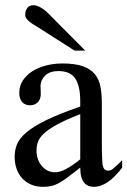

<svg xmlns="http://www.w3.org/2000/svg" viewBox="-20 -701 484 729"><path d="M443.8 -64.5Q388.7 8.3 336.9 8.3Q326.2 8.3 316.7 4.9Q307.1 1.5 300 -6.8Q293 -15.1 288.8 -29.1Q284.7 -43 284.7 -64.5Q255.4 -41.5 236.1 -27.1Q216.8 -12.7 201.9 -4.9Q187 2.9 173.6 5.6Q160.2 8.3 142.6 8.3Q118.7 8.3 99.1 0.2Q79.6 -7.8 65.4 -22.7Q51.3 -37.6 43.5 -58.8Q35.6 -80.1 35.6 -106Q35.6 -130.9 44.7 -153.3Q53.7 -175.8 80.6 -198.5Q107.4 -221.2 156.2 -245.1Q205.1 -269 284.7 -296.4V-314.9Q284.7 -347.2 279.5 -369.1Q274.4 -391.1 264.2 -405Q253.9 -418.9 238.3 -425Q222.7 -431.2 201.2 -431.2Q170.4 -431.2 152.8 -415.3Q135.3 -399.4 133.8 -376.5L134.8 -347.2Q135.7 -326.2 124.3 -313.7Q112.8 -301.3 94.2 -301.3Q74.7 -301.3 64 -313.7Q53.2 -326.2 53.2 -348.1Q53.2 -374.5 66.7 -395.3Q80.1 -416 102.8 -430.4Q125.5 -444.8 155 -452.4Q184.6 -460 216.8 -460Q265.1 -460 294.7 -449.5Q324.2 -439 340.3 -419.2Q356.4 -399.4 361.6 -371.1Q366.7 -342.8 366.7 -307.6V-155.3Q366.7 -124 367.7 -104Q368.7 -84 369.1 -77.1Q371.6 -64 376.5 -58.6Q381.3 -53.2 390.6 -53.2Q395 -53.2 398.9 -54.4Q402.8 -55.7 408.2 -59.6Q413.6 -63.5 421.9 -71.3Q430.2 -79.1 443.8 -92.8ZM284.7 -267.6Q228 -245.6 195.1 -227.3Q162.1 -209 145 -192.4Q127.9 -175.8 123.3 -160.4Q118.7 -145 118.7 -128.9Q118.7 -111.3 124 -96.7Q129.4 -82 138.4 -71Q147.5 -60.1 159.9 -53.7Q172.4 -47.4 186.5 -46.9Q205.6 -45.9 229.7 -58.6Q253.9 -71.3 284.7 -96.2ZM263.2 -508.8 119.1 -600.6Q112.8 -604.5 105.2 -609.1Q97.7 -613.8 91.1 -619.4Q84.5 -625 80.1 -631.1Q75.7 -637.2 75.7 -643.6Q75.7 -661.1 84 -671.1Q92.3 -681.2 106.9 -681.2Q119.6 -681.2 135.5 -671.9Q151.4 -662.6 165 -648.4L303.7 -508.8Z"/></svg>

Font: Doulos SIL Afr
Style: Regular
Weight: 400
Designer: Walt Agee, Victor Gaultney, Peter Martin, Debbi Hosken, Becca Hirsbrunner
Foundry: SIL International
Version: Version 5.000